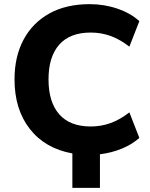

<svg xmlns="http://www.w3.org/2000/svg" viewBox="-20 -736 723 926"><path d="M329 170V4Q197 -20 123.5 -114.5Q50 -209 50 -353Q50 -463 93.5 -544.5Q137 -626 218 -671Q299 -716 413 -716Q483 -716 547 -694Q611 -672 652 -634L604 -511Q559 -546 513.5 -562.5Q468 -579 418 -579Q317 -579 265.5 -520.5Q214 -462 214 -353Q214 -244 265.5 -185Q317 -126 418 -126Q468 -126 513.5 -142.5Q559 -159 604 -194L652 -71Q618 -40 568.5 -19.5Q519 1 462 8V170Z"/></svg>

Font: Nunito Sans ExtraBold
Style: Regular
Weight: 800
Designer: Vernon Adams
Foundry: Vernon Adams
Version: Version 3.101; ttfautohint (v1.8.4.7-5d5b);gftools[0.9.27]